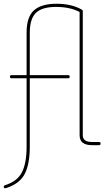

<svg xmlns="http://www.w3.org/2000/svg" viewBox="-32 -775 564 1025"><path d="M332 -357H127V9Q127 98 101.5 150.5Q76 203 7 227Q-2 230 -4 230Q-12 230 -12 223Q-12 216 -6 214Q61 193 85.5 144Q110 95 110 9V-357H30Q21 -357 21 -365.5Q21 -374 30 -374H110V-601Q110 -685 149.5 -720Q189 -755 270 -755Q351 -755 406 -723Q410 -720 410 -716V-53Q410 -17 459 -17H496Q505 -17 505 -8.5Q505 0 496 0H459Q393 0 393 -53V-711Q342 -738 267 -738Q192 -738 159.5 -706Q127 -674 127 -600V-374H332Q340 -374 340 -365.5Q340 -357 332 -357Z"/></svg>

Font: Flamenco Light
Style: Regular
Weight: 300
Designer: Luciano Vergara
Foundry: Luciano Vergara
Version: Version 1.003